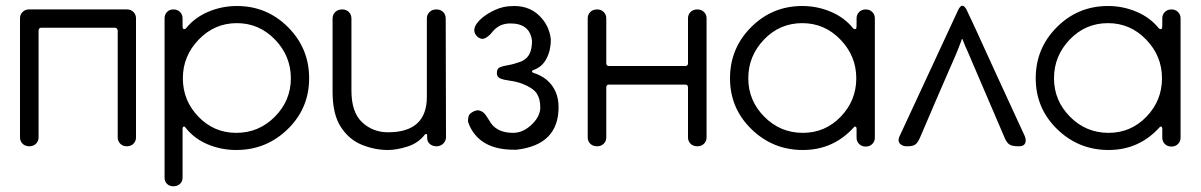

<svg xmlns="http://www.w3.org/2000/svg" viewBox="-20 -512 4202 672"><path d="M424 0Q410 0 401 -9Q392 -18 392 -31V-405Q392 -409 389 -412Q386 -415 382 -415H124Q120 -415 117.5 -412Q115 -409 115 -405V-31Q115 -18 106 -9Q97 0 83 0Q68 0 59 -9Q50 -18 50 -31V-448Q50 -461 59 -470Q68 -479 81 -479H425Q438 -479 447 -470Q456 -461 456 -448V-31Q456 -18 447 -9Q438 0 424 0Z M587 140Q573 140 564.5 131.5Q556 123 556 110V-448Q556 -461 564.5 -470Q573 -479 587 -479Q601 -479 610 -470Q619 -461 619 -448V-419Q619 -410 625 -410Q629 -410 632 -414Q662 -451 709.5 -471Q757 -491 809 -491Q914 -491 988 -417Q1062 -343 1062 -238Q1062 -133 987 -60Q912 13 807 13Q754 13 706.5 -7Q659 -27 628 -67Q627 -69 625 -69H624Q619 -69 619 -61V110Q619 123 610 131.5Q601 140 587 140ZM807 -47Q886 -47 942 -103.5Q998 -160 998 -238Q998 -316 942.5 -373.5Q887 -431 809 -431Q731 -431 675.5 -373.5Q620 -316 620 -238Q620 -160 674.5 -103.5Q729 -47 807 -47Z M1338 13Q1292 13 1247 -5Q1202 -23 1173 -67.5Q1144 -112 1144 -191V-447Q1144 -461 1153.5 -470Q1163 -479 1178 -479Q1192 -479 1201 -470Q1210 -461 1210 -447V-195Q1210 -119 1247.5 -84Q1285 -49 1338 -49Q1474 -49 1474 -173V-447Q1474 -461 1483.5 -470Q1493 -479 1507 -479Q1522 -479 1531 -470Q1540 -461 1540 -447L1541 -32Q1541 -19 1531.5 -9.5Q1522 0 1508 0Q1494 0 1484.5 -8Q1475 -16 1475 -30V-39Q1475 -43 1471 -43Q1469 -43 1467 -41Q1444 -11 1406 1Q1368 13 1338 13Z M1788 12H1778Q1660 12 1622 -75V-76Q1620 -79 1618 -87Q1618 -97 1620 -105Q1622 -113 1633 -119.5Q1644 -126 1653 -126Q1657 -126 1665 -122.5Q1673 -119 1680.5 -108.5Q1688 -98 1692 -91Q1715 -47 1776 -47Q1813 -47 1845 -80Q1871 -107 1871 -136Q1871 -166 1858.5 -185Q1846 -204 1808 -219Q1785 -227 1765 -229.5Q1745 -232 1732 -237Q1719 -242 1719 -256Q1719 -272 1729.5 -276.5Q1740 -281 1758.5 -284Q1777 -287 1800.5 -295.5Q1824 -304 1834 -325Q1842 -342 1842 -369Q1835 -430 1766 -430Q1727 -430 1703 -400Q1694 -388 1681 -380Q1675 -376 1669 -376Q1662 -376 1654 -381Q1640 -392 1640 -406Q1640 -413 1643 -420Q1654 -442 1683 -461Q1712 -480 1741 -487Q1759 -491 1780 -491Q1840 -491 1877 -447Q1904 -415 1908 -373Q1908 -336 1892.5 -306.5Q1877 -277 1847 -267Q1842 -265 1842 -261Q1842 -259 1847 -257Q1873 -249 1893 -233Q1935 -197 1935 -137Q1935 -5 1788 12Z M2421 0Q2406 0 2397 -9Q2388 -18 2388 -31V-207Q2388 -211 2385.5 -213.5Q2383 -216 2379 -216H2111Q2107 -216 2104.5 -213.5Q2102 -211 2102 -207V-31Q2102 -18 2093 -9Q2084 0 2070 0Q2055 0 2046 -9Q2037 -18 2037 -31V-448Q2037 -461 2046 -470Q2055 -479 2070 -479Q2084 -479 2093 -470Q2102 -461 2102 -448V-290Q2102 -286 2104.5 -283.5Q2107 -281 2111 -281H2379Q2383 -281 2385.5 -283.5Q2388 -286 2388 -290V-448Q2388 -461 2397 -470Q2406 -479 2421 -479Q2435 -479 2444 -470Q2453 -461 2453 -448V-31Q2453 -18 2444 -9Q2435 0 2421 0Z M2790 13Q2685 13 2610 -60Q2535 -133 2535 -238Q2535 -343 2609 -417Q2683 -491 2788 -491Q2840 -491 2887.5 -471Q2935 -451 2965 -414Q2968 -410 2972 -410Q2974 -410 2976 -411.5Q2978 -413 2978 -425V-448Q2978 -461 2987 -470Q2996 -479 3010 -479Q3024 -479 3033 -470Q3042 -461 3042 -448V-30Q3042 -17 3033 -8Q3024 1 3010 1Q2996 1 2987 -8Q2978 -17 2978 -30V-60Q2978 -69 2973 -69Q2970 -69 2969 -67Q2897 13 2790 13ZM2790 -47Q2868 -47 2922.5 -103.5Q2977 -160 2977 -238Q2977 -316 2921.5 -373.5Q2866 -431 2788 -431Q2709 -431 2654 -373.5Q2599 -316 2599 -238Q2599 -160 2655 -103.5Q2711 -47 2790 -47Z M3546 0Q3521 0 3512 -7Q3503 -14 3497 -28L3362 -343Q3359 -348 3357 -354Q3355 -360 3353 -364Q3349 -376 3347 -376Q3346 -376 3344 -367Q3343 -366 3342.5 -364Q3342 -362 3338.5 -353.5Q3335 -345 3331.5 -335.5Q3328 -326 3307.5 -279.5Q3287 -233 3262 -175L3199 -28Q3191 -11 3182.5 -5.5Q3174 0 3155 0H3152Q3139 0 3130 -9Q3125 -14 3125 -22Q3125 -26 3127 -32L3335 -480Q3342 -492 3348 -492Q3355 -492 3362 -480L3393 -414Q3423 -348 3462 -263Q3501 -178 3532 -111Q3563 -44 3566.5 -36Q3570 -28 3570 -21Q3570 0 3546 0Z M3860 13Q3755 13 3680 -60Q3605 -133 3605 -238Q3605 -343 3679 -417Q3753 -491 3858 -491Q3910 -491 3957.5 -471Q4005 -451 4035 -414Q4038 -410 4042 -410Q4044 -410 4046 -411.5Q4048 -413 4048 -425V-448Q4048 -461 4057 -470Q4066 -479 4080 -479Q4094 -479 4103 -470Q4112 -461 4112 -448V-30Q4112 -17 4103 -8Q4094 1 4080 1Q4066 1 4057 -8Q4048 -17 4048 -30V-60Q4048 -69 4043 -69Q4040 -69 4039 -67Q3967 13 3860 13ZM3860 -47Q3938 -47 3992.5 -103.5Q4047 -160 4047 -238Q4047 -316 3991.5 -373.5Q3936 -431 3858 -431Q3779 -431 3724 -373.5Q3669 -316 3669 -238Q3669 -160 3725 -103.5Q3781 -47 3860 -47Z"/></svg>

Font: Gardens CM
Style: Regular
Weight: 400
Designer: Created by: Aleksander Shevchuk, 2010. Modifed by: Daren Olsen, 2020.
Foundry: High-Logic / FontCreator v.13.0.0 build 2663 (64-bit)
Version: Version 3.003 Ukrainian, initial release